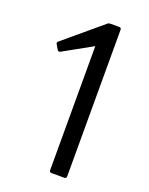

<svg xmlns="http://www.w3.org/2000/svg" viewBox="-139 -806 680 878"><g transform="rotate(20 201.0 -367.0)"><path d="M223 0Q213 0 213 -11V-614L71 -535Q62 -531 57 -540L44 -562Q39 -570 47 -576L229 -729Q234 -734 242 -734H286Q296 -734 296 -724V-11Q296 0 286 0Z"/></g></svg>

Font: LINE Seed Sans App
Style: Regular
Weight: 400
Designer: LINE VX Design & Dalton Maag Ltd & Sandoll Inc
Foundry: Dalton Maag Ltd
Version: Version 1.003